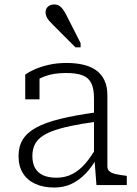

<svg xmlns="http://www.w3.org/2000/svg" viewBox="-20 -829 615 860"><path d="M412 -326V-284Q345 -275 296 -264.5Q247 -254 214 -241.5Q181 -229 161.5 -213Q142 -197 133.5 -176.5Q125 -156 125 -130Q125 -98 137 -76.5Q149 -55 173 -44Q197 -33 233 -33Q273 -33 305 -50Q337 -67 363 -97.5Q389 -128 412 -169V-118Q391 -80 363 -51Q335 -22 300.5 -5.5Q266 11 223 11Q174 11 138 -5.5Q102 -22 82.5 -53.5Q63 -85 63 -130Q63 -173 82 -204Q101 -235 142 -257.5Q183 -280 250 -296.5Q317 -313 412 -326ZM412 0 403 -118 401 -122V-389Q401 -431 389 -456Q377 -481 350 -491.5Q323 -502 276 -502Q221 -502 183 -488Q145 -474 123 -455Q121 -461 122.5 -467.5Q124 -474 129 -480.5Q134 -487 141 -490.5Q148 -494 157 -494V-384H93V-495Q108 -506 134.5 -518Q161 -530 197.5 -538.5Q234 -547 278 -547Q318 -547 351.5 -539.5Q385 -532 409.5 -515Q434 -498 447.5 -470Q461 -442 461 -401V-83Q461 -69 471 -61Q481 -53 499.5 -49Q518 -45 543 -42L548 -41V0ZM281 -754 341 -636V-617H318L220 -715Q209 -726 201 -735Q193 -744 188.5 -754Q184 -764 184 -774Q184 -789 194.5 -799Q205 -809 223 -809Q237 -809 246.5 -802.5Q256 -796 264.5 -783.5Q273 -771 281 -754Z"/></svg>

Font: Roboto Serif 20pt ExtraLight
Style: Regular
Weight: 250
Version: Version 1.008